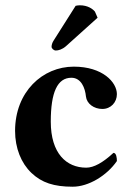

<svg xmlns="http://www.w3.org/2000/svg" viewBox="-20 -696 496 726"><path d="M422 -87C422 -99 420 -118 409 -118C369 -81 335 -62 306 -62C231 -62 172 -116 172 -236C172 -347 197 -402 250 -402C287 -402 302 -363 305 -331C308 -304 335 -284 367 -284C399 -284 422 -309 422 -340C422 -385 368 -444 259 -444C141 -444 37 -349 37 -201C37 -136 60 -79 99 -42C138 -5 184 10 255 10C315 10 384 -32 422 -87ZM266 -674 183 -543C177 -534 175 -525 175 -519C175 -513 183 -505 191 -505C201 -505 215 -509 229 -521L349 -629L339 -652C331 -662 312 -676 282 -676C277 -676 269 -675 266 -674Z"/></svg>

Font: Libertinus Serif
Style: Bold
Weight: 700
Designer: Philipp H. Poll, Khaled Hosny
Foundry: Caleb Maclennan
Version: Version 7.050;RELEASE